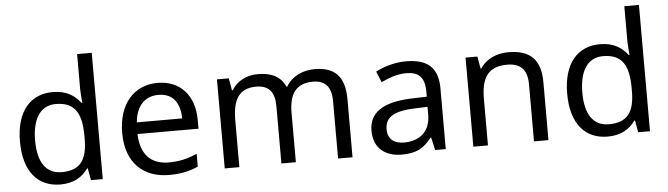

<svg xmlns="http://www.w3.org/2000/svg" viewBox="-48 -951 4004 1151"><g transform="rotate(-5 1954.0 -375.0)"><path d="M275 10C359 10 410 -26 442 -72H446L459 0H530V-760H442V-546C442 -526 446 -484 448 -467H442C409 -511 359 -546 276 -546C143 -546 55 -451 55 -267C55 -83 142 10 275 10ZM289 -63C193 -63 146 -137 146 -265C146 -392 193 -473 288 -473C407 -473 443 -399 443 -266V-250C443 -125 402 -63 289 -63Z M907 -546C765 -546 670 -440 670 -264C670 -85 775 10 928 10C1001 10 1049 -1 1104 -25V-102C1048 -78 1000 -65 932 -65C825 -65 764 -130 761 -251H1128V-304C1128 -450 1044 -546 907 -546ZM906 -474C995 -474 1035 -412 1036 -321H763C772 -417 822 -474 906 -474Z M1852 -546C1782 -546 1716 -517 1680 -456H1675C1649 -517 1593 -546 1511 -546C1447 -546 1386 -519 1353 -463H1348L1335 -536H1264V0H1352V-278C1352 -403 1387 -472 1495 -472C1570 -472 1605 -429 1605 -345V0H1692V-296C1692 -410 1733 -472 1837 -472C1911 -472 1946 -429 1946 -345V0H2033V-349C2033 -487 1973 -546 1852 -546Z M2402 -545C2332 -545 2266 -524 2219 -499L2246 -433C2290 -454 2341 -474 2397 -474C2467 -474 2508 -444 2508 -355V-323L2417 -320C2242 -315 2160 -256 2160 -149C2160 -40 2232 10 2329 10C2419 10 2462 -17 2509 -76H2513L2530 0H2594V-365C2594 -490 2532 -545 2402 -545ZM2428 -259 2507 -262V-214C2507 -110 2439 -61 2349 -61C2291 -61 2251 -88 2251 -148C2251 -216 2294 -254 2428 -259Z M3018 -546C2950 -546 2884 -519 2849 -463H2844L2831 -536H2760V0H2848V-278C2848 -403 2886 -472 3005 -472C3087 -472 3125 -429 3125 -343V0H3212V-349C3212 -487 3146 -546 3018 -546Z M3568 10C3652 10 3703 -26 3735 -72H3739L3752 0H3823V-760H3735V-546C3735 -526 3739 -484 3741 -467H3735C3702 -511 3652 -546 3569 -546C3436 -546 3348 -451 3348 -267C3348 -83 3435 10 3568 10ZM3582 -63C3486 -63 3439 -137 3439 -265C3439 -392 3486 -473 3581 -473C3700 -473 3736 -399 3736 -266V-250C3736 -125 3695 -63 3582 -63Z"/></g></svg>

Font: Noto Sans Bhaiksuki
Style: Regular
Weight: 400
Designer: Monotype Design Team
Foundry: Monotype Imaging Inc.
Version: Version 2.002